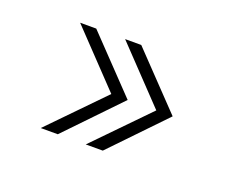

<svg xmlns="http://www.w3.org/2000/svg" viewBox="-54 -466 480 397"><g transform="rotate(20 186.0 -268.0)"><path d="M161.5 -152 274.5 -268 163.5 -384.5H199L310.5 -268L199 -152ZM62.5 -152 175.5 -268 64.5 -384.5H100L211.5 -268L100 -152Z"/></g></svg>

Font: Imbue Thin 10pt Light
Style: Regular
Weight: 300
Version: Version 1.102